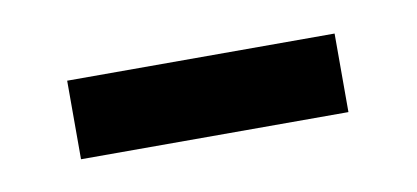

<svg xmlns="http://www.w3.org/2000/svg" viewBox="-27 -275 380 175"><g transform="rotate(-10 163.0 -187.5)"><path d="M38.6 -150.9V-223.6H286.1V-150.9Z"/></g></svg>

Font: Kitab
Style: Regular
Weight: 400
Designer: SIL International
Foundry: Khaled Hosny
Version: Version 1.000